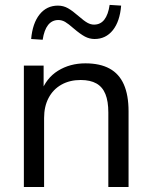

<svg xmlns="http://www.w3.org/2000/svg" viewBox="-20 -749 608 769"><path d="M75.6 0V-486.3H154.7V-377.7H143.7Q164.6 -436 212.4 -465.7Q260.3 -495.3 321.9 -495.3Q380.4 -495.3 418.7 -474.4Q457.1 -453.6 476 -410.8Q494.9 -368 494.9 -303.3V0H413.9V-298.4Q413.9 -343.3 402.3 -372Q390.7 -400.8 366.1 -414.7Q341.6 -428.6 303.1 -428.6Q259.2 -428.6 226 -409.9Q192.8 -391.2 174.7 -356.9Q156.6 -322.6 156.6 -276.6V0ZM150.9 -589.8 104.8 -592.8Q110.3 -655.9 138.6 -691.2Q166.9 -726.5 212 -726.5Q234 -726.5 252.5 -715.9Q271 -705.3 295 -684.2Q317 -665 330.3 -657.7Q343.5 -650.4 356.5 -650.4Q382.5 -650.4 398 -670.5Q413.6 -690.7 419.1 -729.4L465.2 -726.5Q460.1 -663.3 431.9 -628Q403.6 -592.8 358.9 -592.8Q338.5 -592.8 320 -602.6Q301.5 -612.5 275 -635.1Q253.9 -653.7 240.9 -661.3Q227.9 -668.8 213.9 -668.8Q188.4 -668.8 172.6 -648.9Q156.9 -629 150.9 -589.8Z"/></svg>

Font: Nunito Sans 12pt ExtraLight
Style: Regular
Weight: 200
Designer: Vernon Adams
Foundry: Vernon Adams
Version: Version 3.101;gftools[0.9.27]